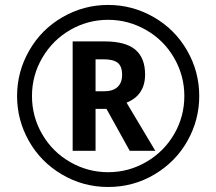

<svg xmlns="http://www.w3.org/2000/svg" viewBox="-20 -744 872 774"><path d="M365.2 -376H398.9Q435.1 -376 453.6 -393.1Q472.2 -410.2 472.2 -441.9Q472.2 -477.1 454.3 -491Q436.5 -504.9 397.9 -504.9H365.2ZM564.9 -443.8Q564.9 -360.4 490.2 -330.1L606 -136.2H502.9L409.2 -305.2H365.2V-136.2H272.9V-577.1H400.9Q485.8 -577.1 525.4 -543.9Q564.9 -510.7 564.9 -443.8ZM48.8 -356.9Q48.8 -454.6 97.7 -540Q146.5 -625.5 231.9 -674.8Q317.4 -724.1 416 -724.1Q513.7 -724.1 599.1 -675.3Q684.6 -626.5 733.9 -541Q783.2 -455.6 783.2 -356.9Q783.2 -260.7 735.8 -176.3Q688.5 -91.8 603 -41Q517.6 9.8 416 9.8Q314.9 9.8 229.5 -40.8Q144 -91.3 96.4 -175.8Q48.8 -260.3 48.8 -356.9ZM108.9 -356.9Q108.9 -273.9 150.1 -202.9Q191.4 -131.8 262.7 -90.8Q334 -49.8 416 -49.8Q499 -49.8 570.3 -91.6Q641.6 -133.3 682.4 -203.9Q723.1 -274.4 723.1 -356.9Q723.1 -439 681.9 -510.5Q640.6 -582 569.1 -623Q497.6 -664.1 416 -664.1Q334 -664.1 263.4 -623.5Q192.9 -583 150.9 -511.7Q108.9 -440.4 108.9 -356.9Z"/></svg>

Font: Sahel SemiBold FD
Style: SemiBold-FD
Weight: 600
Foundry: Saber Rastikerdar (saber.rastikerdar@gmail.com)
Version: Version 3.3.0